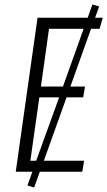

<svg xmlns="http://www.w3.org/2000/svg" viewBox="-20 -764 477 854"><path d="M423 -636H385L293 -379H358L350 -331H276L175 -49H354L346 0H157L132 70L102 61L124 0H50L147 -685H370L391 -744L421 -735L403 -685H437ZM260 -379 352 -636H198L162 -379ZM141 -49 243 -331H155L115 -49Z"/></svg>

Font: Fira Sans Extra Condensed Light
Style: Italic
Weight: 300
Width: 3
Italic angle: -8°
Designer: Carrois Corporate & Edenspiekermann AG
Foundry: Carrois Corporate GbR & Edenspiekermann AG
Version: Version 4.203